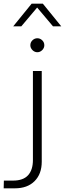

<svg xmlns="http://www.w3.org/2000/svg" viewBox="-98 -896 353 1044"><path d="M-78 128 -77 86H-27Q28 86 54.5 57Q81 28 81 -26V-510H129V-17Q129 50 90 89Q51 128 -17 128ZM105 -612Q90 -612 78.5 -623.5Q67 -635 67 -650Q67 -666 78.5 -677Q90 -688 105 -688Q120 -688 131.5 -677Q143 -666 143 -650Q143 -635 131.5 -623.5Q120 -612 105 -612ZM-26 -753 74 -876H135L235 -753H190L104 -855L18 -753Z"/></svg>

Font: MuseoModerno Thin ExtraLight
Style: Regular
Weight: 250
Version: Version 1.002